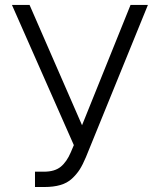

<svg xmlns="http://www.w3.org/2000/svg" viewBox="-20 -747 646 777"><path d="M121.6 9.8V-52.2H158.2Q201.2 -52.2 225.6 -72Q250 -91.8 266.6 -130.9L278.8 -159.7L28.3 -727.1H99.6L312 -240.2L508.3 -727.1H578.6L327.6 -110.8Q314.9 -80.6 302.5 -61Q290 -41.5 271 -23.9Q252 -6.3 224.4 1.7Q196.8 9.8 159.7 9.8Z"/></svg>

Font: Interop Light
Style: Regular
Weight: 300
Designer: Rasmus Andersson, Google, Jang Haemin
Foundry: jhaemin
Version: Version 1.007